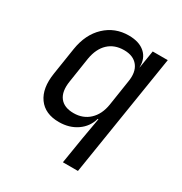

<svg xmlns="http://www.w3.org/2000/svg" viewBox="-172 -688 944 995"><g transform="rotate(30 300.0 -190.0)"><path d="M345 180 371 20 393 -105H389Q374 -52 329 -21Q284 10 222 10Q139 10 99.5 -45Q60 -100 75 -195L100 -356Q115 -451 173 -505.5Q231 -560 313 -560Q376 -560 410.5 -529Q445 -498 443 -445H444L461 -550H551L435 180ZM265 -68Q321 -68 358.5 -103Q396 -138 406 -200L429 -350Q440 -412 413 -447Q386 -482 330 -482Q273 -482 236.5 -448Q200 -414 189 -350L166 -200Q156 -136 182 -102Q208 -68 265 -68Z"/></g></svg>

Font: NKDuy Mono
Style: Italic
Weight: 400
Italic angle: -9°
Monospace: yes
Designer: NKDuy
Foundry: NKDuy
Version: Version 2.251; ttfautohint (v1.8.4.7-5d5b)